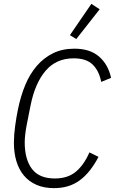

<svg xmlns="http://www.w3.org/2000/svg" viewBox="-20 -962 595 994"><path d="M260 12Q208 12 169 -5Q130 -22 104 -53Q78 -84 65 -127Q52 -170 52 -223Q52 -263 58.5 -310.5Q65 -358 73 -396Q87 -465 111 -522.5Q135 -580 171 -621.5Q207 -663 255 -686.5Q303 -710 365 -710Q446 -710 493 -669Q540 -628 555 -559L504 -538Q493 -595 460 -627.5Q427 -660 361 -660Q271 -660 216 -595.5Q161 -531 138 -415L118 -314Q113 -288 110.5 -265Q108 -242 108 -225Q108 -137 145.5 -87.5Q183 -38 264 -38Q330 -38 372 -72.5Q414 -107 443 -173L490 -150Q448 -69 393 -28.5Q338 12 260 12ZM375 -760 342 -780 453 -942 496 -914Z"/></svg>

Font: IBM Plex Sans Condensed Light
Style: Italic
Weight: 300
Width: 3
Italic angle: -11°
Designer: Mike Abbink, Paul van der Laan, Pieter van Rosmalen
Foundry: Bold Monday
Version: Version 1.3